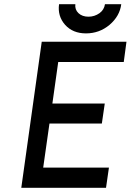

<svg xmlns="http://www.w3.org/2000/svg" viewBox="-20 -900 626 920"><path d="M82 0H488L502 -97H187L217 -308H468L482 -404H231L259 -603H573L586 -700H180ZM263 -880Q255 -823 292 -781Q329 -740 392 -740Q456 -740 505 -781Q554 -823 561 -880H483Q479 -853 457 -837Q433 -820 404 -820Q374 -820 356 -837Q338 -854 341 -880Z"/></svg>

Font: Unageo
Style: Medium-Italic
Weight: 500
Designer: Richard Sepsi
Foundry: Richard Sepsi
Version: Version 2.000